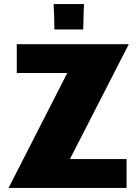

<svg xmlns="http://www.w3.org/2000/svg" viewBox="-20 -919 673 939"><path d="M322 -141H599V0H22L309 -562H62V-703H610ZM391 -899Q389 -868 388.5 -837.5Q388 -807 387 -775H246Q246 -807 245 -837.5Q244 -868 242 -899Z"/></svg>

Font: CAT Rhythmus
Style: Regular
Weight: 400
Designer: Peter Wiegel nach alter Vorlage
Foundry: Peter Wiegel
Version: 1.000